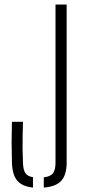

<svg xmlns="http://www.w3.org/2000/svg" viewBox="-20 -820 372 844"><path d="M125 4.5Q77 -0.5 55.5 -26.2Q34 -52 32.5 -105.5Q31 -156 31 -195Q31 -234 32.5 -284.5H81Q80 -253 79.5 -223.5Q79 -194 79.2 -164.8Q79.5 -135.5 81 -104Q82 -74 91.2 -59.5Q100.5 -45 125 -41ZM172.5 4.5V-40.5Q202.5 -44 213.2 -58.8Q224 -73.5 224 -104V-800H273V-105.5Q273 -51.5 249.5 -25.5Q226 0.5 172.5 4.5Z"/></svg>

Font: Big Shoulders Stencil Text Thin ExtraLight
Style: Regular
Weight: 250
Version: Version 2.001